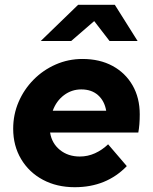

<svg xmlns="http://www.w3.org/2000/svg" viewBox="-20 -770 640 801"><path d="M292 11Q217 11 159 -20Q101 -51 68 -106.5Q35 -162 35 -233Q35 -292 57.5 -344.5Q80 -397 120 -437.5Q160 -478 212.5 -501Q265 -524 324 -524Q396 -524 449.5 -495Q503 -466 533 -414Q563 -362 563 -293Q563 -249 557 -217H189Q196 -172 230 -144.5Q264 -117 313 -117Q346 -117 376 -130.5Q406 -144 431 -168L509 -77Q424 11 292 11ZM200 -308H423Q416 -349 389 -373Q362 -397 319 -397Q279 -397 247 -373Q215 -349 200 -308ZM150 -599 306 -750H459L554 -599H437L373 -682L277 -599Z"/></svg>

Font: Red Hat Mono
Style: Bold Italic
Weight: 700
Italic angle: -12°
Monospace: yes
Designer: Pentagram, MCKL
Foundry: Pentagram, MCKL
Version: Version 1.023; ttfautohint (v1.8.3)